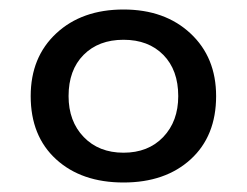

<svg xmlns="http://www.w3.org/2000/svg" viewBox="-20 -734 522 406"><path d="M241.2 -348.1Q152.3 -348.1 98.6 -397.2Q44.9 -446.3 44.9 -530.8Q44.9 -613.3 99.1 -663.6Q153.3 -713.9 241.2 -713.9Q328.6 -713.9 382.8 -663.3Q437 -612.8 437 -530.8Q437 -446.3 383.3 -397.2Q329.6 -348.1 241.2 -348.1ZM356.9 -530.8Q356.9 -585.9 325.4 -617.9Q293.9 -649.9 241.2 -649.9Q188.5 -649.9 156.7 -617.9Q125 -585.9 125 -530.8Q125 -477.5 157 -444.3Q189 -411.1 241.2 -411.1Q293.5 -411.1 325.2 -444.3Q356.9 -477.5 356.9 -530.8Z"/></svg>

Font: Prompt
Style: Regular
Weight: 400
Designer: Katatrad Team
Foundry: CadsonDemak
Version: Version 1.000;PS 001.000;hotconv 1.0.88;makeotf.lib2.5.64775